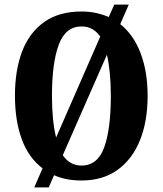

<svg xmlns="http://www.w3.org/2000/svg" viewBox="-20 -775 707 835"><path d="M165 -43Q104 -89 74.5 -170Q45 -251 45 -359Q45 -470 76.5 -552Q108 -634 172.5 -679.5Q237 -725 335 -725Q369 -725 398 -718.5Q427 -712 453 -701L477 -755H540L503 -670Q561 -624 591.5 -543.5Q622 -463 622 -358Q622 -247 588.5 -164.5Q555 -82 491 -36Q427 10 334 10Q267 10 215 -13L192 40H129ZM416 -616Q385 -660 335 -660Q265 -660 235.5 -580.5Q206 -501 206 -358Q206 -304 210.5 -258.5Q215 -213 224 -177ZM334 -55Q405 -55 433.5 -135Q462 -215 462 -358Q462 -412 457.5 -457.5Q453 -503 445 -537L253 -100Q284 -55 334 -55Z"/></svg>

Font: Noto Serif ExtraCondensed ExtraBold
Style: Regular
Weight: 800
Width: 2
Designer: Monotype Design Team
Foundry: Monotype Imaging Inc.
Version: Version 2.013; ttfautohint (v1.8.4.7-5d5b)